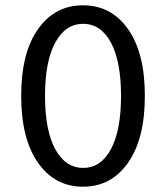

<svg xmlns="http://www.w3.org/2000/svg" viewBox="-20 -693 627 725"><path d="M463.5 -583Q527 -493 527 -331Q527 -169 463.5 -78.5Q400 12 293.5 12Q187 12 123.5 -78.5Q60 -169 60 -331Q60 -493 123.5 -583Q187 -673 293.5 -673Q400 -673 463.5 -583ZM399 -130Q437 -201 437 -331Q437 -461 399 -532Q361 -603 294 -603Q227 -603 188.5 -532Q150 -461 150 -331Q150 -201 188.5 -130Q227 -59 294 -59Q361 -59 399 -130Z"/></svg>

Font: Average Sans
Style: Regular
Weight: 400
Designer: Eduardo Rodriguez Tunni
Foundry: Eduardo Rodriguez Tunni
Version: Version 1.001